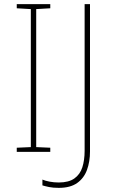

<svg xmlns="http://www.w3.org/2000/svg" viewBox="-20 -734 554 928"><path d="M223 0H61V-20L129 -23V-690L61 -694V-714H223V-694L155 -690V-23L223 -20ZM264 174Q236 174 217 170Q198 166 185 162V134Q199 140 220 144Q241 148 264 148Q312 148 339.5 128.5Q367 109 378 74.5Q389 40 389 -5V-714H415V-2Q415 47 400.5 87Q386 127 353 150.5Q320 174 264 174Z"/></svg>

Font: Noto Sans Cham Thin
Style: Regular
Weight: 250
Version: Version 2.002